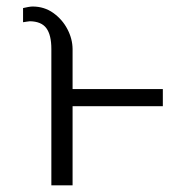

<svg xmlns="http://www.w3.org/2000/svg" viewBox="-20 -558 557 578"><path d="M198.5 0H134.6V-410.5Q134.6 -452.8 119.5 -473.2Q104.4 -493.6 69.6 -494Q67.1 -493.6 59.7 -492.7Q52.2 -491.8 49.4 -491.1V-533.7Q54.7 -535.2 64.1 -536.8Q73.5 -538.4 77.8 -538.4Q113.3 -538.4 140.4 -519Q167.6 -499.6 182.9 -470.3Q198.2 -441.1 198.5 -410.5V-289.8H470.2V-238.3H198.5Z"/></svg>

Font: Inter Extra Light BETA
Style: Regular
Weight: 200
Designer: Rasmus Andersson
Foundry: rsms
Version: Version 3.011;git-f93a4a705